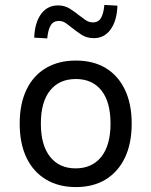

<svg xmlns="http://www.w3.org/2000/svg" viewBox="-20 -751 615 780"><path d="M288 9Q218 9 166.5 -22Q115 -53 87.5 -110.5Q60 -168 60 -249Q60 -329 87.5 -386.5Q115 -444 166.5 -474.5Q218 -505 288 -505Q359 -505 409.5 -474.5Q460 -444 487.5 -386.5Q515 -329 515 -249Q515 -168 487.5 -110.5Q460 -53 409.5 -22Q359 9 288 9ZM287 -67Q354 -67 391.5 -114Q429 -161 429 -249Q429 -337 392 -383.5Q355 -430 288 -430Q221 -430 183.5 -383.5Q146 -337 146 -249Q146 -161 183.5 -114Q221 -67 287 -67ZM172 -595 119 -598Q121 -658 146.5 -693.5Q172 -729 216 -729Q243 -729 264 -715.5Q285 -702 301 -689Q313 -680 327 -670Q341 -660 357 -660Q380 -660 390.5 -678.5Q401 -697 404 -731L457 -728Q455 -667 429.5 -631.5Q404 -596 361 -596Q332 -596 311 -610Q290 -624 275 -636Q263 -646 249 -656Q235 -666 219 -666Q197 -666 186 -648Q175 -630 172 -595Z"/></svg>

Font: Nunito Sans 7pt SemiCondensed
Style: Regular
Weight: 400
Width: 4
Designer: Vernon Adams
Foundry: Vernon Adams
Version: Version 3.101;gftools[0.9.27]